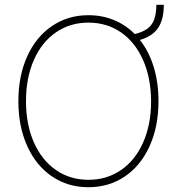

<svg xmlns="http://www.w3.org/2000/svg" viewBox="-20 -781 740 811"><path d="M570.8 -612.3Q608.9 -564.5 629.2 -498.3Q649.4 -432.1 649.4 -353.5Q649.4 -246.6 612.1 -164.1Q574.7 -81.5 507.6 -35.9Q440.4 9.8 353.5 9.8Q266.6 9.8 199.5 -35.9Q132.3 -81.5 95 -164.1Q57.6 -246.6 57.6 -353.5Q57.6 -460.4 95 -543Q132.3 -625.5 199.7 -671.1Q267.1 -716.8 353.5 -716.8Q411.6 -716.8 461.4 -696.3Q511.2 -675.8 549.3 -637.2Q583.5 -645.5 603 -660.2Q622.6 -674.8 631.3 -699Q640.1 -723.1 640.6 -760.7H671.9Q671.9 -698.2 647.7 -662.8Q623.5 -627.4 570.8 -612.3ZM353.5 -685.5Q276.4 -685.5 216.6 -644.5Q156.7 -603.5 123.3 -528.1Q89.8 -452.6 89.8 -353.5Q89.8 -255.4 123 -179.9Q156.2 -104.5 216.1 -63Q275.9 -21.5 353.5 -21.5Q431.2 -21.5 491.2 -62.7Q551.3 -104 584.7 -179.4Q618.2 -254.9 618.2 -353.5Q617.7 -452.1 584.2 -527.6Q550.8 -603 491 -644.3Q431.2 -685.5 353.5 -685.5Z"/></svg>

Font: Pretendard Std Thin
Style: Regular
Weight: 100
Designer: Base glyphs from Inter by Rasmus Andersson; Hangeul glyphs from Noto Sans CJK(Source Han Sans) by Jang Soo-young and Kan
Foundry: Kil Hyung-jin
Version: Version 1.309